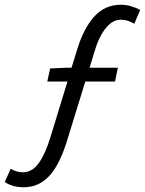

<svg xmlns="http://www.w3.org/2000/svg" viewBox="-68 -691 610 808"><path d="M256 -480Q282 -568 327 -619.5Q372 -671 441 -671Q462 -671 483 -665Q504 -659 522 -649L497 -591Q484 -599 470 -603.5Q456 -608 440 -608Q420 -608 403.5 -597Q387 -586 373.5 -568Q360 -550 349 -526.5Q338 -503 331 -478L309 -406H428L416 -348H291L212 -92Q199 -51 182.5 -16.5Q166 18 144.5 43.5Q123 69 95 83Q67 97 31 97Q10 97 -10 92Q-30 87 -48 75L-23 19Q-12 26 1 30Q14 34 28 34Q68 34 95.5 -5Q123 -44 145 -116L216 -348H131L143 -403L210 -406H233Z"/></svg>

Font: mr_Source Sans Pro
Style: Italic
Weight: 400
Italic angle: -11°
Designer: Paul D. Hunt
Foundry: Adobe Systems Incorporated
Version: Version 1.036;July 10, 2024;FontCreator 11.5.0.2430 64-bit